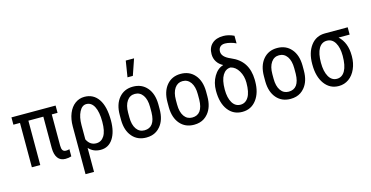

<svg xmlns="http://www.w3.org/2000/svg" viewBox="-92 -1236 3664 1897"><g transform="rotate(-15 1740.0 -287.5)"><path d="M476.6 -453.6H417.5V-134.3Q417.5 -102.1 427.7 -86.7Q438 -71.3 462.9 -71.3Q484.9 -71.3 496.6 -77.1V-3.4Q468.8 5.9 435.5 5.9Q384.3 5.9 357.9 -30.3Q331.5 -66.4 331.1 -131.8V-453.6H178.2V0H92.3V-453.6H24.9V-528.3H476.6Z M673.8 -129.4Q705.6 -64 769 -64Q821.8 -64 851.3 -111.1Q880.9 -158.2 880.9 -254.4Q880.9 -356 852.5 -409.9Q824.2 -463.9 772.5 -463.9Q728.5 -463.9 701.2 -410.6Q673.8 -357.4 673.8 -275.9ZM772.5 -538.1Q864.3 -538.1 915.5 -463.4Q966.8 -388.7 966.8 -244.1Q966.8 -128.4 921.4 -59.3Q876 9.8 795.9 9.8Q720.2 9.8 673.8 -42.5V203.1H586.9V-283.7Q586.9 -359.9 610.6 -417.7Q634.3 -475.6 676.8 -506.8Q719.2 -538.1 772.5 -538.1Z M1150.4 -274.4V-227.1Q1150.4 -150.9 1180.7 -107.4Q1210.9 -64.5 1262.7 -64.5Q1371.1 -64.5 1374.5 -217.8V-273.9Q1374.5 -349.6 1344.2 -393.6Q1313.5 -437 1261.7 -437Q1210.9 -437 1180.7 -393.6Q1150.4 -349.6 1150.4 -274.4ZM1064.5 -219.7V-273.9Q1064.5 -383.3 1118.2 -447.3Q1171.9 -511.2 1261.7 -511.2Q1351.6 -511.2 1405.3 -448.7Q1459 -386.7 1460.4 -279.8V-227.1Q1460.4 -118.2 1406.7 -54.7Q1389.2 -33.7 1367.4 -19.3Q1345.7 -4.9 1319.3 2.2Q1293 9.3 1262.7 9.3Q1172.9 9.3 1119.6 -52.7Q1066.4 -114.3 1064.5 -219.7ZM1261.2 -778.3H1346.2L1289.6 -613.8H1234.9Z M1638.7 -274.4V-227.1Q1638.7 -150.9 1668.9 -107.4Q1699.2 -64.5 1751 -64.5Q1859.4 -64.5 1862.8 -217.8V-273.9Q1862.8 -349.6 1832.5 -393.6Q1801.8 -437 1750 -437Q1699.2 -437 1668.9 -393.6Q1638.7 -349.6 1638.7 -274.4ZM1552.7 -219.7V-273.9Q1552.7 -383.3 1606.4 -447.3Q1660.2 -511.2 1750 -511.2Q1839.8 -511.2 1893.6 -448.7Q1947.3 -386.7 1948.7 -279.8V-227.1Q1948.7 -118.2 1895 -54.7Q1877.4 -33.7 1855.7 -19.3Q1834 -4.9 1807.6 2.2Q1781.2 9.3 1751 9.3Q1661.1 9.3 1607.9 -52.7Q1554.7 -114.3 1552.7 -219.7Z M2131.8 -248.5Q2131.8 -162.6 2161.9 -113Q2191.9 -63.5 2244.6 -63.5Q2296.4 -63.5 2326.4 -112.1Q2356.4 -160.6 2356.4 -258.8Q2356.4 -326.7 2325 -379.6Q2293.5 -432.6 2244.1 -444.3Q2192.9 -444.3 2162.4 -394.5Q2131.8 -344.7 2131.8 -248.5ZM2096.2 -619.6Q2096.2 -687 2138.2 -725.3Q2180.2 -763.7 2252.9 -763.7Q2307.6 -763.7 2362.3 -736.8L2362.8 -658.7Q2338.9 -671.4 2306.9 -679.4Q2274.9 -687.5 2251 -687.5Q2218.8 -687.5 2200.9 -669.9Q2183.1 -652.3 2183.1 -622.1Q2183.1 -566.9 2270.3 -530.5Q2357.4 -494.1 2399.4 -428.7Q2441.4 -363.3 2443.4 -267.1V-248.5Q2443.4 -133.3 2389.4 -61.8Q2335.4 9.8 2244.6 9.8Q2152.8 9.8 2098.9 -61.8Q2044.9 -133.3 2044.9 -258.8Q2044.9 -341.3 2082.5 -405Q2120.1 -468.8 2178.2 -485.4L2177.7 -487.8Q2140.1 -506.8 2118.2 -541Q2096.2 -575.2 2096.2 -619.6Z M2625.5 -274.4V-227.1Q2625.5 -150.9 2655.8 -107.4Q2686 -64.5 2737.8 -64.5Q2846.2 -64.5 2849.6 -217.8V-273.9Q2849.6 -349.6 2819.3 -393.6Q2788.6 -437 2736.8 -437Q2686 -437 2655.8 -393.6Q2625.5 -349.6 2625.5 -274.4ZM2539.6 -219.7V-273.9Q2539.6 -383.3 2593.3 -447.3Q2647 -511.2 2736.8 -511.2Q2826.7 -511.2 2880.4 -448.7Q2934.1 -386.7 2935.5 -279.8V-227.1Q2935.5 -118.2 2881.8 -54.7Q2864.3 -33.7 2842.5 -19.3Q2820.8 -4.9 2794.4 2.2Q2768.1 9.3 2737.8 9.3Q2647.9 9.3 2594.7 -52.7Q2541.5 -114.3 2539.6 -219.7Z M3118.2 -258.3Q3118.2 -169.4 3147.9 -116.7Q3177.7 -64 3231 -64Q3284.2 -64 3314 -116.2Q3343.8 -168.5 3343.8 -269Q3343.8 -353 3314 -403.3Q3284.2 -453.6 3230 -453.6Q3176.8 -453.6 3147.5 -403.3Q3118.2 -353 3118.2 -258.3ZM3464.4 -453.6H3351.1Q3430.2 -380.4 3430.2 -248.5V-239.7Q3430.2 -171.4 3404.5 -113Q3378.9 -54.7 3333.7 -22.5Q3288.6 9.8 3231 9.8Q3140.6 9.8 3086.2 -64.2Q3031.7 -138.2 3031.7 -261.7V-269Q3031.7 -384.3 3085.9 -456.3Q3140.1 -528.3 3231.4 -528.3H3464.4Z"/></g></svg>

Font: MAUL Condensed
Style: Condensed Regular
Weight: 400
Designer: MAUL
Version: Version 1.0; 2020; ttfautohint (v1.8.3)